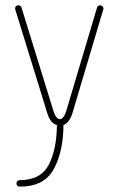

<svg xmlns="http://www.w3.org/2000/svg" viewBox="-20 -511 446 718"><path d="M354.5 -491.2Q360.4 -491.2 364.3 -486.3Q368.2 -481.4 366.2 -475.6L251 -88.4Q240.2 -52.7 217.3 -43.5Q216.8 55.2 181.2 121.1Q145.5 187 53.7 187Q48.8 187 45.2 183.6Q41.5 180.2 41.5 174.8Q41.5 169.9 45.2 166.3Q48.8 162.6 53.7 162.6Q132.3 162.6 162.1 105.5Q191.9 48.3 192.9 -43Q168 -50.8 157.2 -86.4L37.1 -475.6Q35.2 -481.4 38.8 -486.3Q42.5 -491.2 48.8 -491.2Q52.7 -491.2 56.2 -488.8Q59.6 -486.3 60.5 -482.4L180.7 -93.3Q185.1 -79.6 191.4 -72.5Q197.8 -65.4 204.1 -65.4Q210 -65.4 216.6 -73Q223.1 -80.6 227.5 -95.2L342.8 -482.4Q343.8 -486.3 347.2 -488.8Q350.6 -491.2 354.5 -491.2Z"/></svg>

Font: Velvelyne Light
Style: Regular
Weight: 200
Designer: Manon Van der Borght et Mariel Nils
Foundry: Velvetyne
Version: Version 1.070